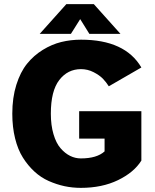

<svg xmlns="http://www.w3.org/2000/svg" viewBox="-20 -898 750 929"><path d="M563 -734H412.5L368 -805.5L323 -734H172L301 -878H434ZM664 -360V-121Q628.5 -64 551.2 -26.5Q474 11 371 11Q330.5 11 292 2.8Q253.5 -5.5 215.8 -22.2Q178 -39 146.5 -68Q115 -97 90.8 -135.5Q66.5 -174 53 -228.5Q39.5 -283 39.5 -348Q39.5 -425.5 59 -487.5Q78.5 -549.5 110.8 -589.5Q143 -629.5 186.8 -656.5Q230.5 -683.5 276.5 -694.8Q322.5 -706 372 -706Q585 -706 664 -571.5L506.5 -480.5Q493.5 -501 477.5 -517.5Q461.5 -534 432.8 -548.8Q404 -563.5 372 -563.5Q307.5 -563.5 266.8 -510.8Q226 -458 226 -348Q226 -292 238.8 -248.8Q251.5 -205.5 273 -180.8Q294.5 -156 319.2 -143.8Q344 -131.5 371 -131.5Q448.5 -131.5 486 -165.5V-227.5H363V-360Z"/></svg>

Font: League Mono ExtraBold
Style: Regular
Weight: 800
Width: 6
Designer: Tyler Finck
Foundry: The League of Moveable Type / Tyler Finck
Version: Version 2.210